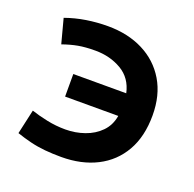

<svg xmlns="http://www.w3.org/2000/svg" viewBox="-103 -643 766 760"><g transform="rotate(20 280.0 -263.0)"><path d="M230 12Q194 12 161.5 9Q129 6 98.5 -1.5Q68 -9 39 -19L62 -122Q92 -112 130 -104Q168 -96 208 -96Q250 -96 288.5 -109.5Q327 -123 353.5 -150Q380 -177 387 -218H163V-313H386Q373 -373 324.5 -401.5Q276 -430 214 -430Q172 -430 142 -424.5Q112 -419 78 -407L51 -509Q93 -524 137.5 -531Q182 -538 228 -538Q312 -538 376.5 -505.5Q441 -473 477.5 -412Q514 -351 514 -266Q514 -177 478.5 -115Q443 -53 379 -20.5Q315 12 230 12Z"/></g></svg>

Font: Ubuntu Sans Mono SemiBold
Style: Regular
Weight: 600
Monospace: yes
Designer: Dalton Maag Ltd
Foundry: Dalton Maag Ltd
Version: Version 1.006